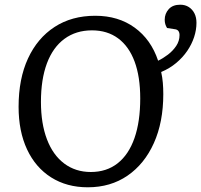

<svg xmlns="http://www.w3.org/2000/svg" viewBox="-20 -782 855 816"><path d="M353 14Q264 14 197.5 -28Q131 -70 95 -147Q59 -224 59 -328Q59 -447 99 -533.5Q139 -620 212 -667.5Q285 -715 385 -715Q483 -715 552.5 -664.5Q622 -614 652 -524Q673 -534 694 -550Q715 -566 729 -587Q743 -608 743 -633Q743 -644 738 -650.5Q733 -657 722 -658L690 -663Q685 -671 682.5 -679.5Q680 -688 680 -698Q680 -724 697 -743Q714 -762 746 -762Q767 -762 782.5 -752Q798 -742 806.5 -725Q815 -708 815 -685Q815 -655 805 -624.5Q795 -594 776 -566Q757 -538 729 -514.5Q701 -491 665 -476Q670 -454 672 -430.5Q674 -407 674 -382Q674 -263 634 -174Q594 -85 522 -35.5Q450 14 353 14ZM366 -51Q433 -51 480 -88Q527 -125 551.5 -195Q576 -265 576 -364Q576 -456 552 -520.5Q528 -585 482 -619Q436 -653 371 -653Q303 -653 254 -617Q205 -581 179.5 -513Q154 -445 154 -349Q154 -257 179.5 -190Q205 -123 253 -87Q301 -51 366 -51Z"/></svg>

Font: Literata
Style: Italic
Weight: 400
Italic angle: -2°
Designer: Latin by Veronika Burian and Jose Scaglione. Greek by Irene Vlachou. Cyrillic by Vera Evstafieva
Foundry: TypeTogether
Version: Version 3.103;gftools[0.9.29]